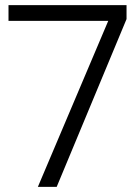

<svg xmlns="http://www.w3.org/2000/svg" viewBox="-20 -725 544 745"><path d="M200 0H127L400 -644H13V-705H471V-651Z"/></svg>

Font: Ulagadi Sans Light
Style: Regular
Weight: 300
Designer: Ninad Kale (Devanagari), Jonny Pinhorn (Latin)
Foundry: Indian Type Foundry
Version: Version 3.01;March 29, 2020;FontCreator 12.0.0.2522 64-bit; 